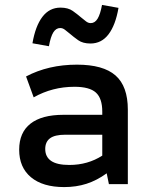

<svg xmlns="http://www.w3.org/2000/svg" viewBox="-20 -749 620 781"><path d="M241 12Q154 12 106 -28Q58 -68 58 -140Q58 -210 104 -246Q150 -282 238 -282H396V-295Q396 -349 370 -372.5Q344 -396 283 -396Q193 -396 117 -353L86 -438Q177 -486 293 -486Q400 -486 450 -442Q500 -398 500 -303V0H423L414 -44Q374 -15 332 -1.5Q290 12 241 12ZM262 -78Q337 -78 396 -116V-201H245Q203 -201 183.5 -186.5Q164 -172 164 -143Q164 -111 188 -94.5Q212 -78 262 -78ZM179 -561 112 -573Q124 -643 152.5 -680.5Q181 -718 226 -718Q257 -718 276 -704.5Q295 -691 310 -678Q321 -669 330 -662Q339 -655 349 -655Q366 -655 377 -673Q388 -691 395 -729L462 -717Q450 -647 421.5 -609.5Q393 -572 348 -572Q317 -572 298 -585.5Q279 -599 264 -612Q253 -621 244 -628Q235 -635 225 -635Q208 -635 197 -617.5Q186 -600 179 -561Z"/></svg>

Font: Sometype Mono SemiBold
Style: Regular
Weight: 600
Designer: Ryoichi Tsunekawa
Foundry: Dharma Type
Version: Version 1.001